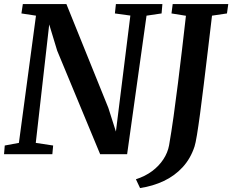

<svg xmlns="http://www.w3.org/2000/svg" viewBox="-20 -763 1150 950"><path d="M0 0 3.5 -43 73.5 -56 158 -685.5 86 -696.5 93 -743H308.5L516 -229.5L553.5 -112L625 -686L548.5 -696.5L553.5 -743H783.5L779.5 -696.5L705 -685.5L609 0H475.5L263 -512L223.5 -642L157 -56L243 -43L239 0ZM673 167.5 652.5 124Q698 109.5 732.5 83.8Q767 58 788.5 25Q810 -8 816.5 -43.5Q828 -109.5 839 -188Q850 -266.5 860.5 -351Q871 -435.5 881 -520.5Q891 -605.5 900 -685L828.5 -696.5L834.5 -743H1109.5L1103 -696.5L1029 -685.5Q1018.5 -596.5 1008 -509Q997.5 -421.5 988 -343Q978.5 -264.5 970 -201Q961.5 -137.5 954.5 -95.2Q947.5 -53 942.5 -38Q923 21.5 883.8 64.2Q844.5 107 790.5 132.5Q736.5 158 673 167.5Z"/></svg>

Font: Merriweather 24pt SemiBold
Style: Italic
Weight: 600
Italic angle: -7.8°
Version: Version 2.101